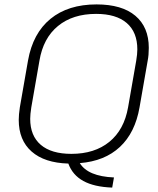

<svg xmlns="http://www.w3.org/2000/svg" viewBox="-20 -731 718 871"><path d="M655 -514Q655 -481 650 -456L613 -244Q593 -129 524 -64.5Q455 0 342 9Q379 69 497 74L489 120Q407 117 358 90Q309 63 290 11Q182 8 123.5 -43.5Q65 -95 65 -187Q65 -211 70 -244L107 -456Q129 -580 209 -645.5Q289 -711 418 -711Q533 -711 594 -659.5Q655 -608 655 -514ZM603 -507Q603 -585 555 -626.5Q507 -668 416 -668Q310 -668 243 -613Q176 -558 159 -456L122 -244Q117 -212 117 -192Q117 -115 165 -74Q213 -33 304 -33Q409 -33 476 -87.5Q543 -142 561 -244L598 -456Q603 -486 603 -507Z"/></svg>

Font: KoHo Light
Style: Italic
Weight: 300
Italic angle: -10°
Version: Version 1.000; ttfautohint (v1.6)